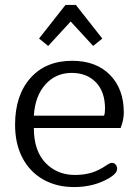

<svg xmlns="http://www.w3.org/2000/svg" viewBox="-20 -745 559 777"><path d="M138 -589 245 -725H287L394 -589L357 -559L266 -658L175 -559ZM41 -240Q41 -359 103 -429Q165 -499 272 -499Q369 -499 425 -442Q481 -385 481 -290Q481 -259 468 -227H117Q117 -135 164 -86Q211 -37 283 -37Q321 -37 351.5 -46.5Q382 -56 412 -77Q414 -78 420.5 -82Q427 -86 433 -86Q442 -86 448 -79Q454 -72 454 -62Q454 -44 423 -25Q361 12 280 12Q209 12 155 -18.5Q101 -49 71 -106Q41 -163 41 -240ZM401 -277Q405 -286 405 -305Q405 -374 368 -412Q331 -450 270 -450Q206 -450 164 -403.5Q122 -357 117 -277Z"/></svg>

Font: Maitree
Style: Regular
Weight: 400
Designer: CadsonDemak Team
Foundry: CadsonDemak
Version: Version 1.001